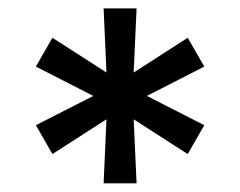

<svg xmlns="http://www.w3.org/2000/svg" viewBox="-20 -747 562 449"><path d="M229 -468 102.6 -386.7 63.9 -454.2 198.2 -522.7 63.9 -591.3 102.6 -658.7 229 -577.4 222.3 -727.3H299.4L292.6 -577.4L419 -658.7L457.7 -591.3L323.5 -522.7L457.7 -454.2L419 -386.7L292.6 -468L299.4 -318.2H222.3Z"/></svg>

Font: Cannonade Med
Style: Regular
Weight: 500
Designer: Rasmus Andersson
Foundry: rsms
Version: Version 3.012;git-f93a4a705